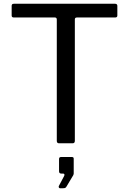

<svg xmlns="http://www.w3.org/2000/svg" viewBox="-20 -762 685 1021"><path d="M42 -731Q42 -736 44.5 -739Q47 -742 54 -742H592Q598 -742 601 -739Q604 -736 604 -731V-679Q604 -669 592 -669H389Q378 -669 378 -659V-13Q378 0 366 0H294Q282 0 282 -13V-658Q282 -669 272 -669H54Q42 -669 42 -679ZM299 239Q295 239 293 235Q291 231 293 227L320 176Q324 169 322.5 165Q321 161 315 161H306Q294 161 294 149V84Q294 73 304 73H363Q372 73 372 82V161Q372 163 371 165.5Q370 168 370 169L333 231Q330 236 326 237.5Q322 239 314 239Z"/></svg>

Font: Libre Franklin
Style: Regular
Weight: 400
Designer: Pablo Impallari, Rodrigo Fuenzalida, Nhung Nguyen
Foundry: Impallari Type
Version: Version 3.000